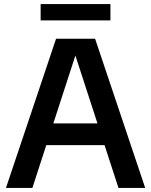

<svg xmlns="http://www.w3.org/2000/svg" viewBox="-20 -932 750 952"><path d="M9.5 0 258 -740H451.5L700 0H567.5L346 -680.5H361.5L140.5 0ZM166.5 -212.5 195.5 -320H513.5L542.5 -212.5ZM181.5 -831V-912H527.5V-831Z"/></svg>

Font: Encode Sans Condensed Thin SemiBold
Style: Regular
Weight: 600
Version: Version 3.002